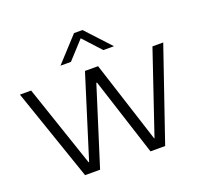

<svg xmlns="http://www.w3.org/2000/svg" viewBox="-125 -876 1082 1021"><g transform="rotate(-20 415.5 -365.0)"><path d="M189 0 9.8 -521H73.2L230 -58.1H232.9L377.9 -521H452.1L601.1 -58.1H603L759.8 -521H820.8L642.1 0H559.1L417 -440.9H413.1L273.9 0ZM265.1 -591.8 392.1 -730H439.9L567.9 -591.8H507.8L416 -691.9L324.2 -591.8Z"/></g></svg>

Font: Lumene Sans Expanded Light
Style: Regular
Weight: 300
Width: 7
Designer: Deni Anggara
Version: Version 1.003;Glyphs 3.1.2 (3151)